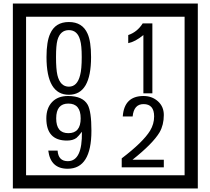

<svg xmlns="http://www.w3.org/2000/svg" viewBox="-20 -980 1195 1090"><path d="M1103 90H53V-960H1103ZM1028 15V-885H128V15ZM497 -656Q497 -442 371 -442Q244 -442 244 -656Q244 -744 265 -789Q294 -855 371 -855Q448 -855 477 -789Q497 -745 497 -656ZM444 -656Q444 -723 435 -752Q420 -809 371 -809Q322 -809 306 -752Q298 -723 298 -656Q298 -587 306 -553Q322 -488 371 -488Q419 -488 435 -554Q444 -587 444 -656ZM845 -450H794V-781Q748 -743 708 -735V-781Q759 -798 790 -847H845ZM499 -238Q499 -22 364 -22Q267 -22 254 -125H307Q311 -65 365 -65Q448 -65 445 -232Q424 -205 414 -197Q394 -182 360 -182Q243 -182 243 -308Q243 -366 275.5 -400.5Q308 -435 366 -435Q450 -435 478 -385Q499 -346 499 -238ZM438 -308Q438 -392 368 -392Q299 -392 299 -308Q299 -224 368 -224Q438 -224 438 -308ZM910 -30H671V-81Q792 -173 832 -238Q855 -276 855 -319Q855 -389 795 -389Q740 -389 733 -319H677Q685 -435 795 -435Q843 -435 876.5 -405Q910 -375 910 -327Q910 -271 886 -229Q848 -165 732 -73H910Z"/></svg>

Font: Unicode BMP Fallback SIL
Style: Regular
Weight: 400
Foundry: NRSI, SIL International
Version: Version 5.1 Based on Unicode 5.1